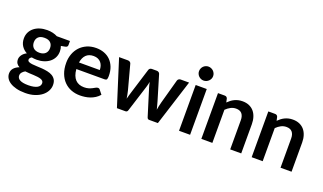

<svg xmlns="http://www.w3.org/2000/svg" viewBox="-86 -1292 3402 2022"><g transform="rotate(20 1615.0 -281.0)"><path d="M511 -495.5V-449.5Q511 -427.5 484.5 -422.5L438.5 -414Q449 -387.5 449 -356Q449 -318 433.8 -287.2Q418.5 -256.5 391.5 -235Q364.5 -213.5 327.8 -201.8Q291 -190 248.5 -190Q233.5 -190 219.5 -191.5Q205.5 -193 192 -195.5Q168 -181 168 -163Q168 -147.5 182.2 -140.2Q196.5 -133 220 -130Q243.5 -127 273.5 -126.2Q303.5 -125.5 335 -123Q366.5 -120.5 396.5 -114.2Q426.5 -108 450 -94.5Q473.5 -81 487.8 -57.8Q502 -34.5 502 2Q502 36 485.2 68Q468.5 100 436.8 125Q405 150 358.8 165.2Q312.5 180.5 253.5 180.5Q195.5 180.5 152.5 169.2Q109.5 158 81 139.2Q52.5 120.5 38.5 96Q24.5 71.5 24.5 45Q24.5 9 46.2 -15.2Q68 -39.5 106 -54Q85.5 -64.5 73.5 -82Q61.5 -99.5 61.5 -128Q61.5 -139.5 65.8 -151.8Q70 -164 78.2 -176Q86.5 -188 99 -198.8Q111.5 -209.5 128.5 -218Q89.5 -239 67.2 -274Q45 -309 45 -356Q45 -394 60.2 -424.8Q75.5 -455.5 102.8 -477.2Q130 -499 167.2 -510.5Q204.5 -522 248.5 -522Q281.5 -522 310.5 -515.2Q339.5 -508.5 363.5 -495.5ZM178 -34Q157.5 -22.5 144.8 -7Q132 8.5 132 29Q132 42.5 138.8 54.2Q145.5 66 160.2 74.5Q175 83 198.5 87.8Q222 92.5 256 92.5Q290.5 92.5 315.5 87.2Q340.5 82 356.8 72.8Q373 63.5 380.5 50.8Q388 38 388 23Q388 8 379 -1.5Q370 -11 354.5 -16.2Q339 -21.5 318.2 -24Q297.5 -26.5 274.2 -27.8Q251 -29 226.2 -30Q201.5 -31 178 -34ZM248.5 -269Q271.5 -269 288.5 -275.2Q305.5 -281.5 316.8 -292.5Q328 -303.5 333.8 -319Q339.5 -334.5 339.5 -353Q339.5 -391 316.8 -413.2Q294 -435.5 248.5 -435.5Q203 -435.5 180.2 -413.2Q157.5 -391 157.5 -353Q157.5 -335 163.2 -319.5Q169 -304 180.2 -292.8Q191.5 -281.5 208.8 -275.2Q226 -269 248.5 -269Z M675 -241Q678 -201.5 689 -172.8Q700 -144 718 -125.2Q736 -106.5 760.8 -97.2Q785.5 -88 815.5 -88Q845.5 -88 867.2 -95Q889 -102 905.2 -110.5Q921.5 -119 933.8 -126Q946 -133 957.5 -133Q973 -133 980.5 -121.5L1016 -76.5Q995.5 -52.5 970 -36.2Q944.5 -20 916.8 -10.2Q889 -0.5 860.2 3.5Q831.5 7.5 804.5 7.5Q751 7.5 705 -10.2Q659 -28 625 -62.8Q591 -97.5 571.5 -148.8Q552 -200 552 -267.5Q552 -320 569 -366.2Q586 -412.5 617.8 -446.8Q649.5 -481 695.2 -501Q741 -521 798.5 -521Q847 -521 888 -505.5Q929 -490 958.5 -460.2Q988 -430.5 1004.8 -387.2Q1021.5 -344 1021.5 -288.5Q1021.5 -260.5 1015.5 -250.8Q1009.5 -241 992.5 -241ZM910.5 -315.5Q910.5 -339.5 903.8 -360.8Q897 -382 883.5 -398Q870 -414 849.2 -423.2Q828.5 -432.5 801 -432.5Q747.5 -432.5 716.8 -402Q686 -371.5 677.5 -315.5Z M1839.5 -513 1676.5 0H1577.5Q1560.5 0 1554 -22L1462 -318.5Q1457.5 -333.5 1453.8 -348.2Q1450 -363 1447.5 -378Q1444.5 -363 1440.8 -347.8Q1437 -332.5 1432.5 -317.5L1339 -22Q1333 0 1312.5 0H1217.5L1055 -513H1153.5Q1167 -513 1176.5 -506.5Q1186 -500 1189 -490L1262.5 -216Q1268 -193.5 1272.2 -172Q1276.5 -150.5 1279.5 -129Q1285 -150.5 1291.2 -172Q1297.5 -193.5 1304.5 -216L1389.5 -491Q1392.5 -501 1401.2 -507.5Q1410 -514 1422.5 -514H1477Q1490 -514 1499.2 -507.5Q1508.5 -501 1511.5 -491L1594 -216Q1600.5 -193.5 1606.2 -171.8Q1612 -150 1617.5 -128.5Q1624 -171 1636 -216L1711.5 -490Q1715 -500 1724 -506.5Q1733 -513 1745.5 -513Z M2054.5 -662.5Q2054.5 -646.5 2048 -632.5Q2041.5 -618.5 2030.8 -608Q2020 -597.5 2005.5 -591.2Q1991 -585 1974.5 -585Q1958.5 -585 1944.2 -591.2Q1930 -597.5 1919.5 -608Q1909 -618.5 1902.8 -632.5Q1896.5 -646.5 1896.5 -662.5Q1896.5 -679 1902.8 -693.5Q1909 -708 1919.5 -718.5Q1930 -729 1944.2 -735.2Q1958.5 -741.5 1974.5 -741.5Q1991 -741.5 2005.5 -735.2Q2020 -729 2030.8 -718.5Q2041.5 -708 2048 -693.5Q2054.5 -679 2054.5 -662.5ZM2037.5 -513V0H1913.5V-513Z M2279 -450Q2294.5 -465.5 2311.8 -478.8Q2329 -492 2348.2 -501.2Q2367.5 -510.5 2389.5 -515.8Q2411.5 -521 2437.5 -521Q2479.5 -521 2512 -506.8Q2544.5 -492.5 2566.2 -466.8Q2588 -441 2599.2 -405.2Q2610.5 -369.5 2610.5 -326.5V0H2487V-326.5Q2487 -373.5 2465.5 -399.2Q2444 -425 2400 -425Q2368 -425 2340 -410.5Q2312 -396 2287 -371V0H2163.5V-513H2239Q2263 -513 2270.5 -490.5Z M2843 -450Q2858.5 -465.5 2875.8 -478.8Q2893 -492 2912.2 -501.2Q2931.5 -510.5 2953.5 -515.8Q2975.5 -521 3001.5 -521Q3043.5 -521 3076 -506.8Q3108.5 -492.5 3130.2 -466.8Q3152 -441 3163.2 -405.2Q3174.5 -369.5 3174.5 -326.5V0H3051V-326.5Q3051 -373.5 3029.5 -399.2Q3008 -425 2964 -425Q2932 -425 2904 -410.5Q2876 -396 2851 -371V0H2727.5V-513H2803Q2827 -513 2834.5 -490.5Z"/></g></svg>

Font: Lato
Style: Bold
Weight: 700
Designer: Lukasz Dziedzic with Adam Twardoch and Botio Nikoltchev
Foundry: tyPoland Lukasz Dziedzic
Version: Version 2.010; 2014-09-01; http://www.latofonts.com/; ttfaut